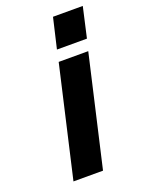

<svg xmlns="http://www.w3.org/2000/svg" viewBox="-133 -753 614 818"><g transform="rotate(-20 174.0 -344.5)"><path d="M189 0C189 0 304 -500 304 -500C304 -500 170 -500 170 -500C170 -500 55 0 55 0C55 0 189 0 189 0ZM317 -552C317 -552 348 -689 348 -689C348 -689 213 -689 213 -689C213 -689 181 -552 181 -552C181 -552 317 -552 317 -552Z"/></g></svg>

Font: My Font
Style: Bold Italic
Weight: 500
Version: Version 0.001